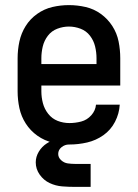

<svg xmlns="http://www.w3.org/2000/svg" viewBox="-20 -558 540 752"><path d="M252 8Q287 8 321.5 0Q356 -8 385 -28.5Q414 -49 430.5 -81Q447 -113 449 -148H356Q354 -125 337.5 -106.5Q321 -88 298 -82Q275 -76 252 -76Q228 -76 206 -84.5Q184 -93 169 -112Q154 -131 148 -154Q142 -177 142 -200V-223H451V-330Q451 -363 444.5 -395.5Q438 -428 420 -456Q402 -484 375 -503.5Q348 -523 315.5 -530.5Q283 -538 250 -538Q217 -538 185 -530.5Q153 -523 125.5 -503.5Q98 -484 80.5 -456Q63 -428 56 -395.5Q49 -363 49 -330V-200Q49 -167 56 -134.5Q63 -102 81 -74Q99 -46 126.5 -26.5Q154 -7 186.5 0.5Q219 8 252 8ZM142 -307V-330Q142 -353 147.5 -376Q153 -399 167.5 -418Q182 -437 204.5 -445.5Q227 -454 250 -454Q273 -454 295.5 -445.5Q318 -437 332.5 -418Q347 -399 352.5 -376Q358 -353 358 -330V-307ZM275 174H335V84H274Q274 84 274 84Q274 84 274 84Q260 84 245.5 82Q231 80 219.5 69.5Q208 59 208 45Q208 29 221 18.5Q234 8 250 8V-19Q227 -19 205 -14Q183 -9 163.5 3.5Q144 16 132 36Q120 56 120 78Q120 104 135.5 126Q151 148 174.5 159Q198 170 223.5 172Q249 174 275 174Z"/></svg>

Font: Iosevka SS08 Medium
Style: Regular
Weight: 500
Monospace: yes
Designer: Belleve Invis
Foundry: Belleve Invis
Version: Version 3.4.3; ttfautohint (v1.8.3)